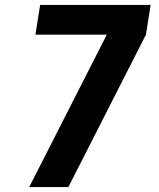

<svg xmlns="http://www.w3.org/2000/svg" viewBox="-20 -755 640 775"><path d="M98 0 211 -222 411 -615H123L142 -735H588L569 -615L256 0Z"/></svg>

Font: Iosevka SS04 Heavy Extended
Style: Italic
Weight: 900
Width: 7
Italic angle: -9°
Monospace: yes
Designer: Belleve Invis
Foundry: Belleve Invis
Version: Version 19.0.0; ttfautohint (v1.8.4)